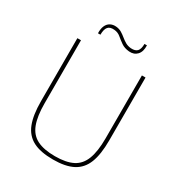

<svg xmlns="http://www.w3.org/2000/svg" viewBox="-202 -1001 1071 1149"><g transform="rotate(30 333.5 -427.0)"><path d="M569 -690V-255Q569 -159 546 -100.5Q523 -42 471.5 -15Q420 12 334 12Q247 12 195.5 -15Q144 -42 121 -100.5Q98 -159 98 -255V-690H123V-255Q123 -166 143.5 -112Q164 -58 210.5 -34.5Q257 -11 334 -11Q411 -11 457 -34.5Q503 -58 523.5 -112Q544 -166 544 -255V-690ZM265 -866Q287 -864 303.5 -854Q320 -844 335 -831.5Q350 -819 366.5 -809.5Q383 -800 405 -798Q436 -796 449.5 -811Q463 -826 463 -861H480Q482 -818 461 -795.5Q440 -773 405 -776Q372 -779 350 -794.5Q328 -810 309 -826Q290 -842 265 -844Q234 -847 220.5 -830.5Q207 -814 207 -777H190Q189 -808 198 -828.5Q207 -849 224.5 -858.5Q242 -868 265 -866Z"/></g></svg>

Font: Exo 2 Thin
Style: Regular
Weight: 250
Designer: Natanael Gama
Foundry: Natanael Gama
Version: Version 2.010